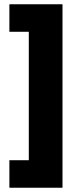

<svg xmlns="http://www.w3.org/2000/svg" viewBox="-20 -751 376 900"><path d="M24 129V0H115V-602H24V-731H273V129Z"/></svg>

Font: Wix Madefor Text ExtraBold
Style: Regular
Weight: 800
Designer: Dalton Maag Ltd
Foundry: Dalton Maag Ltd
Version: Version 3.100